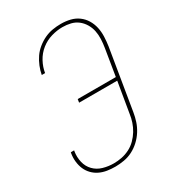

<svg xmlns="http://www.w3.org/2000/svg" viewBox="-182 -845 863 955"><g transform="rotate(-30 250.0 -367.5)"><path d="M198 8Q174 8 151.5 4.5Q129 1 109 -8.5Q89 -18 73.5 -34Q58 -50 49.5 -70Q41 -90 38.5 -113Q36 -136 40 -160L41 -165H60L59 -160Q54 -129 61 -99Q68 -69 88.5 -48Q109 -27 138.5 -18.5Q168 -10 199 -10Q222 -10 245 -14.5Q268 -19 290 -30Q312 -41 329.5 -58.5Q347 -76 359.5 -96.5Q372 -117 379.5 -139.5Q387 -162 390 -185L419 -358H200L203 -377H422L447 -530Q451 -554 452 -578Q453 -602 448.5 -624.5Q444 -647 432 -667Q420 -687 402.5 -700.5Q385 -714 362.5 -719.5Q340 -725 315 -725Q284 -725 251.5 -715.5Q219 -706 192 -684.5Q165 -663 148.5 -632.5Q132 -602 127 -570H108Q112 -593 121.5 -616.5Q131 -640 145 -660.5Q159 -681 179.5 -697.5Q200 -714 222.5 -724.5Q245 -735 269 -739Q293 -743 317 -743Q344 -743 369.5 -737Q395 -731 415.5 -716Q436 -701 449 -679.5Q462 -658 467.5 -633Q473 -608 472 -581Q471 -554 467 -527L410 -182Q406 -157 398 -132.5Q390 -108 375.5 -85Q361 -62 341 -43.5Q321 -25 297.5 -13Q274 -1 248 3.5Q222 8 198 8Z"/></g></svg>

Font: Iosevka Thin
Style: Italic
Weight: 100
Italic angle: -9°
Monospace: yes
Designer: Belleve Invis
Foundry: Belleve Invis
Version: Version 32.5.0; ttfautohint (v1.8.4)